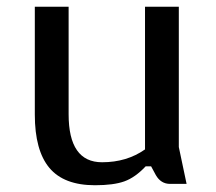

<svg xmlns="http://www.w3.org/2000/svg" viewBox="-20 -536 639 568"><path d="M261 12Q169 12 126 -39.5Q83 -91 83 -197V-516H183V-198Q183 -56 282 -56Q355 -56 409 -94V-516H509V-101L532 8H483Q456 8 441 -18L427 -44H411Q380 -11 348 0.5Q316 12 261 12Z"/></svg>

Font: Voces
Style: Regular
Weight: 400
Designer: Ana Paula Megda, Pablo Ugerman
Foundry: Ana Paula Megda, Pablo Ugerman
Version: Version 1.003